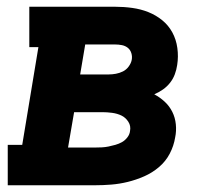

<svg xmlns="http://www.w3.org/2000/svg" viewBox="-20 -550 640 570"><path d="M3 0V-120H46L94 -410H67V-530H321Q347 -530 372.5 -526.5Q398 -523 420.5 -514Q443 -505 461.5 -490Q480 -475 491.5 -454Q503 -433 506.5 -407.5Q510 -382 506 -357Q504 -343 499 -329.5Q494 -316 485 -304.5Q476 -293 464 -284.5Q452 -276 438 -270Q455 -261 469 -248Q483 -235 491.5 -218Q500 -201 502 -181Q504 -161 500 -142Q496 -117 484 -94Q472 -71 452 -54Q432 -37 408 -26.5Q384 -16 359.5 -10Q335 -4 310.5 -2Q286 0 262 0ZM218 -329H303Q313 -329 324 -331Q335 -333 345 -338Q355 -343 362 -352.5Q369 -362 371 -372Q373 -382 370 -392Q367 -402 359.5 -408Q352 -414 342 -416Q332 -418 321 -418H233ZM182 -112H262Q272 -112 282 -112.5Q292 -113 302 -115Q312 -117 322.5 -120Q333 -123 342 -128Q351 -133 358 -142Q365 -151 366 -161Q369 -176 361 -188.5Q353 -201 340.5 -207Q328 -213 313 -215Q298 -217 284 -217H200Z"/></svg>

Font: Iosevka Slab HvExObl
Style: Regular
Weight: 900
Width: 7
Italic angle: -9°
Monospace: yes
Designer: Belleve Invis
Foundry: Belleve Invis
Version: Version 11.1.1; ttfautohint (v1.8.3)